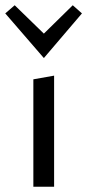

<svg xmlns="http://www.w3.org/2000/svg" viewBox="-35 -711 332 731"><path d="M-15 -660 21 -691 132 -583 242 -691 277 -660 132 -490ZM92 -409 171 -423V0H92Z"/></svg>

Font: Ysabeau Infant Medium
Style: Regular
Weight: 500
Designer: Christian Thalmann (Catharsis Fonts)
Version: Version 0.003